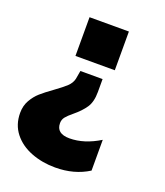

<svg xmlns="http://www.w3.org/2000/svg" viewBox="-129 -585 741 862"><g transform="rotate(20 242.0 -153.5)"><path d="M150 -497H338V-312H150ZM4 13Q4 -21 19 -47.5Q34 -74 55 -92.5Q76 -111 111 -136Q147 -162 164.5 -178.5Q182 -195 187 -216L194 -256H300V-194Q300 -147 281.5 -119.5Q263 -92 230 -65Q208 -47 198 -34.5Q188 -22 188 -5Q188 45 251 45Q321 45 394 0V147Q326 190 235 190Q173 190 120 169.5Q67 149 35.5 109Q4 69 4 13Z"/></g></svg>

Font: Muli Black
Style: Regular
Weight: 900
Designer: Vernon Adams
Foundry: Vernon Adams
Version: Version 2.001